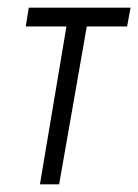

<svg xmlns="http://www.w3.org/2000/svg" viewBox="-20 -480 360 500"><path d="M55 -460 47 -411H153L84 0H134L206 -411H311L320 -460Z"/></svg>

Font: Jost Light
Style: Italic
Weight: 300
Italic angle: -5°
Version: Version 3.710